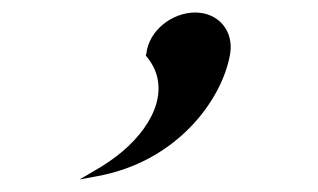

<svg xmlns="http://www.w3.org/2000/svg" viewBox="-20 -147 508 307"><path d="M348 -61C354 -98 329 -127 292 -127C256 -127 218 -99 214 -61C214 -61 213 -59 213 -59C213 -59 214 -57 214 -57C253 -11 230 49 176 95C163 106 147 117 131 126L107 140L134 135C264 112 336 11 348 -61Z"/></svg>

Font: Charger Monospace
Style: Regular
Weight: 400
Designer: Jasper
Foundry: Cannot Into Space Fonts
Version: Version 0.980